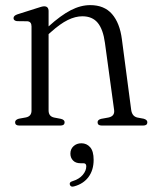

<svg xmlns="http://www.w3.org/2000/svg" viewBox="-20 -478 586 731"><path d="M165 -435.5V-377.5Q211.5 -419.5 249.2 -439Q287 -458.5 323.5 -458.5Q377 -458.5 406.5 -424.5Q436 -390.5 444 -329L479.5 -59.5Q483 -35 503 -30.5L527 -26Q541 -22 541 -12.5Q541 0 525 0H367.5Q351.5 0 351.5 -12.5Q351.5 -22 365 -25.5L392.5 -30.5Q417.5 -35.5 414.5 -59L379.5 -315Q372.5 -366.5 352 -391.2Q331.5 -416 293.5 -416Q267 -416 238 -401.8Q209 -387.5 174 -356L165 -348V-57.5Q165 -35 186 -30.5L212 -25.5Q226 -22 226 -12.5Q226 0 210 0H53.5Q37.5 0 37.5 -12.5Q37.5 -22 51.5 -26L79 -31Q100 -35.5 100 -57V-377.5Q100 -395.5 84.5 -397L44.5 -397.5Q31.5 -399.5 31.5 -409Q31.5 -418.5 46.5 -423.5L119 -446.5Q140.5 -454 148 -454Q165 -454 165 -435.5ZM286.5 143.5Q268 143.5 258 133Q248 122.5 248 107Q248 89.5 260 78.5Q272 67.5 290 67.5Q310 67.5 323.2 82.5Q336.5 97.5 336.5 130.5Q336.5 169.5 317 195.8Q297.5 222 262.5 231.5Q249.5 235.5 246 225.5Q243 215.5 255.5 212Q281.5 204 295 188Q308.5 172 308.5 155Q308.5 143.5 297.5 143.5Z"/></svg>

Font: Fraunces 72pt S050 Light
Style: Regular
Weight: 300
Version: Version 1.000; ttfautohint (v1.8.3)